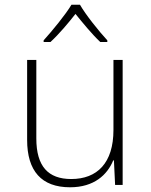

<svg xmlns="http://www.w3.org/2000/svg" viewBox="-20 -784 640 814"><path d="M165 -613V-606H194C231 -640 271 -688 300 -725C330 -688 369 -640 405 -606H435V-613C398 -653 343 -722 319 -764H283C258 -722 202 -654 165 -613ZM277 10C379 10 435 -43 460 -104H463L468 0H500V-530H461V-233C461 -93 392 -25 282 -25C184 -25 134 -79 134 -197V-530H95V-191C95 -59 156 10 277 10Z"/></svg>

Font: Noto Sans Mono ExtraLight
Style: Regular
Weight: 200
Designer: Monotype Design Team
Foundry: Monotype Imaging Inc.
Version: Version 2.014